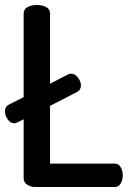

<svg xmlns="http://www.w3.org/2000/svg" viewBox="-23 -751 526 771"><path d="M438 0H119Q100 0 86 -9.5Q72 -19 72 -35V-272L46 -259Q40 -256 34 -256Q20 -256 8.5 -271Q-3 -286 -3 -304Q-3 -323 11 -330L72 -361V-697Q72 -714 87.5 -722.5Q103 -731 125 -731Q147 -731 162.5 -722.5Q178 -714 178 -697V-415L252 -453Q256 -455 263 -455Q278 -455 290 -439.5Q302 -424 302 -408Q302 -390 287 -382L178 -326V-94H438Q453 -94 461.5 -80Q470 -66 470 -47Q470 -28 461.5 -14Q453 0 438 0Z"/></svg>

Font: Dosis
Style: SemiBold
Weight: 600
Designer: Edgar Tolentino, Pablo Impallari, Igino Marini
Foundry: Edgar Tolentino, Pablo Impallari, Igino Marini
Version: Version 1.007